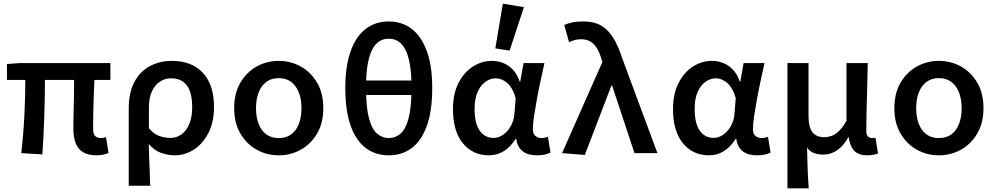

<svg xmlns="http://www.w3.org/2000/svg" viewBox="-20 -835 5440 1047"><path d="M507 12Q460 12 432 -5.5Q404 -23 392 -56Q380 -89 380 -134Q380 -149 380.5 -178.5Q381 -208 382 -246Q383 -284 383.5 -323.5Q384 -363 384 -399H225Q225 -304 221.5 -200Q218 -96 211 7L96 0Q108 -105 113 -207Q118 -309 118 -399H18V-486L90 -491H582V-399H495Q493 -362 491.5 -320.5Q490 -279 489 -240Q488 -201 488 -171Q488 -141 488 -128Q488 -103 499.5 -92.5Q511 -82 533 -82Q538 -82 543.5 -83.5Q549 -85 558 -87L572 -1Q561 4 545 8Q529 12 507 12Z M682 178V-243Q682 -332 713.5 -389.5Q745 -447 798.5 -475Q852 -503 917 -503Q1027 -503 1087 -437Q1147 -371 1147 -253Q1147 -169 1116.5 -110Q1086 -51 1037.5 -19.5Q989 12 935 12Q897 12 859.5 -1Q822 -14 791 -50Q792 -9 793.5 28Q795 65 796.5 101.5Q798 138 799 178ZM910 -83Q943 -83 969.5 -102Q996 -121 1012 -158.5Q1028 -196 1028 -252Q1028 -301 1016 -336Q1004 -371 978.5 -389.5Q953 -408 913 -408Q879 -408 851.5 -389.5Q824 -371 808 -335.5Q792 -300 792 -249V-136Q821 -102 851 -92.5Q881 -83 910 -83Z M1500 12Q1435 12 1380 -18.5Q1325 -49 1291 -106.5Q1257 -164 1257 -245Q1257 -327 1291 -384.5Q1325 -442 1380 -472.5Q1435 -503 1500 -503Q1565 -503 1620 -472.5Q1675 -442 1709 -384.5Q1743 -327 1743 -245Q1743 -164 1709 -106.5Q1675 -49 1620 -18.5Q1565 12 1500 12ZM1500 -82Q1540 -82 1567.5 -102Q1595 -122 1609.5 -159Q1624 -196 1624 -245Q1624 -294 1609.5 -331Q1595 -368 1567.5 -388.5Q1540 -409 1500 -409Q1460 -409 1432.5 -388.5Q1405 -368 1390.5 -331Q1376 -294 1376 -245Q1376 -196 1390.5 -159Q1405 -122 1432.5 -102Q1460 -82 1500 -82Z M2100 12Q2028 12 1975 -27.5Q1922 -67 1892.5 -148.5Q1863 -230 1863 -356Q1863 -476 1892.5 -557Q1922 -638 1975 -678Q2028 -718 2100 -718Q2172 -718 2225 -677.5Q2278 -637 2307.5 -556.5Q2337 -476 2337 -356Q2337 -230 2307.5 -148.5Q2278 -67 2225 -27.5Q2172 12 2100 12ZM2100 -82Q2136 -82 2164 -106Q2192 -130 2208 -190Q2224 -250 2224 -356Q2224 -433 2215 -484.5Q2206 -536 2189 -567Q2172 -598 2149.5 -611Q2127 -624 2100 -624Q2073 -624 2050.5 -611Q2028 -598 2011 -567Q1994 -536 1985 -484.5Q1976 -433 1976 -356Q1976 -250 1992 -190Q2008 -130 2036.5 -106Q2065 -82 2100 -82ZM1926 -317V-396H2274V-317Z M2646 12Q2558 12 2504 -54Q2450 -120 2450 -240Q2450 -323 2480 -382Q2510 -441 2558.5 -472Q2607 -503 2662 -503Q2694 -503 2722.5 -492Q2751 -481 2775 -457Q2799 -433 2814 -390H2817L2835 -491H2949Q2939 -446 2928 -395.5Q2917 -345 2908 -295.5Q2899 -246 2892.5 -203.5Q2886 -161 2886 -130Q2886 -105 2900 -93.5Q2914 -82 2934 -82Q2942 -82 2950.5 -84Q2959 -86 2968 -89L2982 -3Q2971 3 2952 7.5Q2933 12 2907 12Q2860 12 2831 -9.5Q2802 -31 2795 -78H2792Q2735 12 2646 12ZM2672 -83Q2699 -83 2724 -100.5Q2749 -118 2765.5 -147.5Q2782 -177 2785 -212L2792 -300Q2783 -331 2770.5 -352Q2758 -373 2743 -385Q2728 -397 2713 -402.5Q2698 -408 2684 -408Q2655 -408 2628.5 -390Q2602 -372 2585 -335Q2568 -298 2568 -241Q2568 -163 2595.5 -123Q2623 -83 2672 -83ZM2759 -559 2681 -571 2722 -815 2837 -796Z M3169 10 3045 0 3265 -497 3259 -516Q3248 -553 3232.5 -576Q3217 -599 3196.5 -610Q3176 -621 3150 -621Q3129 -621 3114 -616.5Q3099 -612 3083 -605L3057 -699Q3078 -708 3101.5 -713Q3125 -718 3163 -718Q3218 -718 3256.5 -696.5Q3295 -675 3323.5 -629.5Q3352 -584 3375 -512L3565 0H3440L3318 -368H3314Z M3846 12Q3758 12 3704 -54Q3650 -120 3650 -240Q3650 -323 3680 -382Q3710 -441 3758.5 -472Q3807 -503 3862 -503Q3894 -503 3922.5 -492Q3951 -481 3975 -457Q3999 -433 4014 -390H4017L4035 -491H4149Q4139 -446 4128 -395.5Q4117 -345 4108 -295.5Q4099 -246 4092.5 -203.5Q4086 -161 4086 -130Q4086 -105 4100 -93.5Q4114 -82 4134 -82Q4142 -82 4150.5 -84Q4159 -86 4168 -89L4182 -3Q4171 3 4152 7.5Q4133 12 4107 12Q4060 12 4031 -9.5Q4002 -31 3995 -78H3992Q3935 12 3846 12ZM3872 -83Q3899 -83 3924 -100.5Q3949 -118 3965.5 -147.5Q3982 -177 3985 -212L3992 -300Q3983 -331 3970.5 -352Q3958 -373 3943 -385Q3928 -397 3913 -402.5Q3898 -408 3884 -408Q3855 -408 3828.5 -390Q3802 -372 3785 -335Q3768 -298 3768 -241Q3768 -163 3795.5 -123Q3823 -83 3872 -83Z M4274 192V-491H4389V-202Q4389 -142 4410 -114.5Q4431 -87 4474 -87Q4496 -87 4516 -94.5Q4536 -102 4556 -121.5Q4576 -141 4596 -176V-491H4712Q4711 -429 4709 -362.5Q4707 -296 4705.5 -233Q4704 -170 4704 -120Q4704 -99 4713.5 -90.5Q4723 -82 4736 -82Q4740 -82 4744 -82.5Q4748 -83 4754 -84L4768 2Q4758 6 4743 9Q4728 12 4708 12Q4664 12 4640 -11Q4616 -34 4608 -86H4605Q4580 -39 4545 -15.5Q4510 8 4470 8Q4444 8 4421 0.5Q4398 -7 4381 -30Q4382 15 4383 50.5Q4384 86 4385.5 119.5Q4387 153 4390 192Z M5100 12Q5035 12 4980 -18.5Q4925 -49 4891 -106.5Q4857 -164 4857 -245Q4857 -327 4891 -384.5Q4925 -442 4980 -472.5Q5035 -503 5100 -503Q5165 -503 5220 -472.5Q5275 -442 5309 -384.5Q5343 -327 5343 -245Q5343 -164 5309 -106.5Q5275 -49 5220 -18.5Q5165 12 5100 12ZM5100 -82Q5140 -82 5167.5 -102Q5195 -122 5209.5 -159Q5224 -196 5224 -245Q5224 -294 5209.5 -331Q5195 -368 5167.5 -388.5Q5140 -409 5100 -409Q5060 -409 5032.5 -388.5Q5005 -368 4990.5 -331Q4976 -294 4976 -245Q4976 -196 4990.5 -159Q5005 -122 5032.5 -102Q5060 -82 5100 -82Z"/></svg>

Font: Source Code Pro SemiBold
Style: Regular
Weight: 600
Monospace: yes
Designer: Paul D. Hunt, Teo Tuominen
Foundry: Adobe Systems Incorporated
Version: Version 1.018;hotconv 1.0.116;makeotfexe 2.5.65601